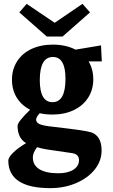

<svg xmlns="http://www.w3.org/2000/svg" viewBox="-20 -739 583 994"><path d="M23 92Q23 76 48.5 51Q74 26 115 2Q71 -24 71 -88Q71 -108 136 -171Q92 -193 67 -233Q42 -273 42 -326Q42 -380 68.5 -421.5Q95 -463 143 -485.5Q191 -508 254 -508Q321 -508 371 -482L503 -504L507 -421H439Q463 -379 463 -329Q463 -275 436.5 -233.5Q410 -192 362 -169Q314 -146 251 -146Q214 -146 186 -153Q167 -133 167 -120Q167 -104 186 -96Q205 -88 252 -83Q356 -71 396 -65Q436 -59 455 -53Q506 -33 506 40Q506 94 470.5 138.5Q435 183 374 209Q313 235 240 235Q132 235 77.5 199Q23 163 23 92ZM319 -331Q319 -444 254 -444Q186 -444 186 -324Q186 -210 252 -210Q319 -210 319 -331ZM282 158Q331 158 360 139.5Q389 121 389 90Q389 60 355 54L225 35Q194 30 172 23Q150 52 150 76Q150 116 184 137Q218 158 282 158ZM263 -621 407 -719 446 -675 304 -550H222L80 -675L118 -719Z"/></svg>

Font: Andada Pro ExtraBold
Style: Regular
Weight: 800
Designer: Carolina Giovagnoli
Foundry: Huerta Tipografica
Version: Version 3.005; ttfautohint (v1.8.4)